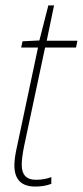

<svg xmlns="http://www.w3.org/2000/svg" viewBox="-20 -677 305 707"><path d="M110 10Q142 10 169 0V-25Q144 -15 112 -15Q60 -15 60 -70Q60 -96 69 -140L146 -502H260L265 -527H152L179 -657H158L125 -528L63 -525L58 -502H120L43 -139Q33 -96 33 -68Q33 10 110 10Z"/></svg>

Font: Noto Sans UI SemiCondensed Thin
Style: Italic
Weight: 250
Width: 4
Italic angle: -12°
Designer: Monotype Design Team
Foundry: Monotype Imaging Inc.
Version: Version 1.901